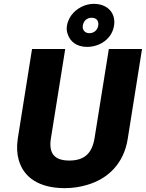

<svg xmlns="http://www.w3.org/2000/svg" viewBox="-20 -965 756 995"><path d="M72 -246C66 -205 68 -168 77 -136C103 -44 184 10 316 10C356 10 396 4 432 -7C539 -38 622 -117 642 -246L716 -711H544L470 -249C457 -170 417 -133 339 -133C262 -133 231 -170 244 -249L318 -711H146ZM327 -832C324 -816 326 -801 331 -788C343 -750 377 -722 431 -722C497 -722 560 -763 571 -832C582 -901 533 -945 467 -945C450 -945 433 -942 417 -936C377 -921 336 -886 327 -832ZM409 -832C413 -857 430 -873 455 -873C480 -873 493 -857 489 -832C485 -809 467 -793 443 -793C420 -793 406 -810 409 -832Z"/></svg>

Font: Asimov Pro
Style: UltObl
Weight: 900
Designer: Google
Version: Version 2.000980; 2014